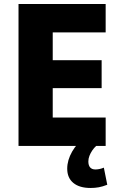

<svg xmlns="http://www.w3.org/2000/svg" viewBox="-20 -725 612 954"><path d="M72 0V-705H505V-564H242V-426H485V-287H242V-141H505V0ZM430 209Q375 209 344.5 184Q314 159 314 113Q314 71 338.5 28Q363 -15 407 -46L458 0Q447 10 438.5 22.5Q430 35 424.5 49Q419 63 419 77Q419 97 428 107Q437 117 454 117Q463 117 473.5 115Q484 113 496 108L513 193Q490 202 471 205.5Q452 209 430 209Z"/></svg>

Font: Nunito Sans 7pt Condensed Black
Style: Regular
Weight: 900
Width: 3
Designer: Vernon Adams
Foundry: Vernon Adams
Version: Version 3.101;gftools[0.9.27]